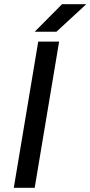

<svg xmlns="http://www.w3.org/2000/svg" viewBox="-20 -899 433 919"><path d="M163 -700H263L146 0H46ZM277 -879H393L250 -747H146Z"/></svg>

Font: Oak Sans Medium
Style: Italic
Weight: 500
Italic angle: -9.49998°
Foundry: Erik Kennedy, Walven
Version: Version 1.000